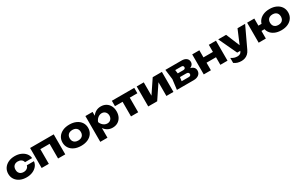

<svg xmlns="http://www.w3.org/2000/svg" viewBox="320 -2576 7409 4745"><g transform="rotate(-30 4024.0 -203.5)"><path d="M737 -241Q729 -164 681 -106Q633 -48 556.5 -16Q480 16 385 16Q280 16 200 -22Q120 -60 75 -128Q30 -196 30 -285Q30 -375 75 -443Q120 -511 200 -549.5Q280 -588 385 -588Q480 -588 556.5 -555.5Q633 -523 681 -465.5Q729 -408 737 -330H534Q523 -381 483 -408.5Q443 -436 385 -436Q340 -436 306.5 -418.5Q273 -401 254.5 -367.5Q236 -334 236 -285Q236 -237 254.5 -203.5Q273 -170 306.5 -152.5Q340 -135 385 -135Q443 -135 483.5 -164Q524 -193 534 -241Z M1492 -571V0H1287V-512L1381 -419H929L1023 -512V0H818V-571Z M1944 16Q1834 16 1752 -21.5Q1670 -59 1624 -127.5Q1578 -196 1578 -285Q1578 -376 1624 -444Q1670 -512 1752 -550Q1834 -588 1944 -588Q2053 -588 2135.5 -550Q2218 -512 2264 -444Q2310 -376 2310 -285Q2310 -196 2264 -127.5Q2218 -59 2135.5 -21.5Q2053 16 1944 16ZM1944 -135Q1994 -135 2029.5 -153Q2065 -171 2084 -205Q2103 -239 2103 -285Q2103 -333 2084 -366.5Q2065 -400 2029.5 -418Q1994 -436 1944 -436Q1894 -436 1858 -418Q1822 -400 1803 -366.5Q1784 -333 1784 -286Q1784 -239 1803 -205Q1822 -171 1858 -153Q1894 -135 1944 -135Z M2396 -571H2601V-407L2592 -383V-223L2601 -176V165H2396ZM2536 -285Q2549 -378 2590.5 -445.5Q2632 -513 2696 -550.5Q2760 -588 2841 -588Q2925 -588 2988.5 -550Q3052 -512 3087.5 -444Q3123 -376 3123 -285Q3123 -196 3087.5 -127.5Q3052 -59 2988.5 -21.5Q2925 16 2841 16Q2760 16 2696 -21.5Q2632 -59 2591 -127Q2550 -195 2536 -285ZM2917 -285Q2917 -328 2899.5 -361Q2882 -394 2850.5 -413Q2819 -432 2779 -432Q2738 -432 2701 -413Q2664 -394 2636 -361Q2608 -328 2593 -285Q2608 -243 2636 -210Q2664 -177 2701 -158.5Q2738 -140 2779 -140Q2819 -140 2850.5 -158.5Q2882 -177 2899.5 -210Q2917 -243 2917 -285Z M3368 -501H3573V0H3368ZM3151 -571H3790V-417H3151Z M3860 0V-571H4062V-111L4018 -125L4317 -571H4579V0H4378V-473L4422 -458L4115 0Z M4678 0 4714 -286 4678 -571H5143Q5226 -571 5275 -532.5Q5324 -494 5324 -428Q5324 -366 5274.5 -327.5Q5225 -289 5138 -280L5151 -313Q5252 -309 5305.5 -270Q5359 -231 5359 -162Q5359 -88 5304 -44Q5249 0 5156 0ZM4875 -43 4796 -127H5088Q5121 -127 5137.5 -141.5Q5154 -156 5154 -182Q5154 -206 5136.5 -221.5Q5119 -237 5081 -237H4836V-343H5057Q5088 -343 5104 -357Q5120 -371 5120 -394Q5120 -417 5105.5 -431Q5091 -445 5061 -445H4797L4875 -528L4908 -286Z M5444 -571H5648V0H5444ZM5918 -571H6122V0H5918ZM5562 -368H5995V-216H5562Z M6422 181Q6359 181 6310 165.5Q6261 150 6215 118V-24Q6262 6 6303 19Q6344 32 6393 32Q6434 32 6466 14Q6498 -4 6518 -52L6737 -571H6954L6680 11Q6651 74 6609.5 111.5Q6568 149 6520 165Q6472 181 6422 181ZM6429 -53 6186 -571H6411L6626 -53Z M7656 16Q7548 16 7466.5 -21.5Q7385 -59 7340 -127.5Q7295 -196 7295 -285Q7295 -376 7340 -444Q7385 -512 7466.5 -550Q7548 -588 7656 -588Q7764 -588 7845.5 -550Q7927 -512 7972.5 -444Q8018 -376 8018 -285Q8018 -196 7972.5 -127.5Q7927 -59 7845.5 -21.5Q7764 16 7656 16ZM7011 0V-571H7216V0ZM7127 -217V-368H7428V-217ZM7656 -135Q7705 -135 7739.5 -153Q7774 -171 7792.5 -205Q7811 -239 7811 -286Q7811 -333 7792.5 -366.5Q7774 -400 7739.5 -418Q7705 -436 7656 -436Q7607 -436 7572 -418Q7537 -400 7518.5 -366.5Q7500 -333 7500 -286Q7500 -239 7518.5 -205Q7537 -171 7572 -153Q7607 -135 7656 -135Z"/></g></svg>

Font: Unbounded
Style: Bold
Weight: 700
Designer: Luke Prowse, Jean-Baptiste Morizot, Fátima Lázaro, Florian Runge
Foundry: NaN
Version: Version 1.700